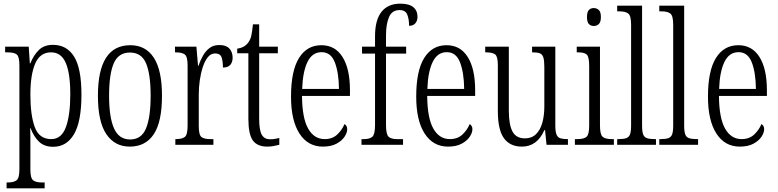

<svg xmlns="http://www.w3.org/2000/svg" viewBox="-20 -791 4250 1049"><path d="M16 238V206H21Q55 206 70.5 194Q86 182 86 133V-433Q86 -481 72 -493Q58 -505 20 -505H8V-536H137L143 -445H146Q163 -489 192 -517.5Q221 -546 269 -546Q345 -546 385 -481.5Q425 -417 425 -274Q425 -127 384.5 -58Q344 11 270 11Q222 11 193 -17Q164 -45 147 -91H145Q146 -70 146 -40.5Q146 -11 146 24V135Q146 183 161.5 194.5Q177 206 210 206H224V238ZM260 -31Q316 -31 340 -96.5Q364 -162 364 -276Q364 -391 339 -448Q314 -505 259 -505Q199 -505 172.5 -444Q146 -383 146 -274Q146 -162 170 -96.5Q194 -31 260 -31Z M689 10Q607 10 561 -58Q515 -126 515 -268Q515 -544 692 -544Q776 -544 820.5 -475.5Q865 -407 865 -268Q865 -125 820 -57.5Q775 10 689 10ZM691 -29Q753 -29 778 -90Q803 -151 803 -268Q803 -386 778 -445Q753 -504 690 -504Q627 -504 601.5 -445Q576 -386 576 -268Q576 -150 603 -89.5Q630 -29 691 -29Z M938 0V-31H940Q975 -31 990 -43Q1005 -55 1005 -105V-433Q1005 -481 990 -493Q975 -505 939 -505H936V-536H1053L1062 -431H1064Q1074 -460 1088.5 -486Q1103 -512 1124.5 -528.5Q1146 -545 1179 -545Q1216 -545 1233.5 -525.5Q1251 -506 1251 -476Q1251 -452 1238.5 -437Q1226 -422 1198 -422Q1198 -457 1190.5 -478Q1183 -499 1155 -499Q1132 -499 1115.5 -478.5Q1099 -458 1088 -424.5Q1077 -391 1071.5 -352Q1066 -313 1066 -275V-103Q1066 -54 1080.5 -42.5Q1095 -31 1130 -31H1146V0Z M1440 10Q1386 10 1361.5 -23.5Q1337 -57 1337 -143V-500H1276V-525Q1316 -531 1335 -557Q1348 -573 1353 -596Q1358 -619 1362 -658H1396V-536H1498V-500H1396V-142Q1396 -79 1410.5 -54.5Q1425 -30 1455 -30Q1470 -30 1481.5 -32Q1493 -34 1506 -37V0Q1494 3 1477 6.5Q1460 10 1440 10Z M1744 10Q1662 10 1616 -61.5Q1570 -133 1570 -263Q1570 -404 1613.5 -474Q1657 -544 1736 -544Q1811 -544 1851.5 -479.5Q1892 -415 1892 -298V-267H1630Q1631 -146 1663.5 -88.5Q1696 -31 1754 -31Q1796 -31 1822.5 -56Q1849 -81 1862 -113Q1868 -110 1872.5 -103Q1877 -96 1877 -85Q1877 -66 1862.5 -44Q1848 -22 1818.5 -6Q1789 10 1744 10ZM1832 -305Q1831 -394 1809.5 -450Q1788 -506 1737 -506Q1686 -506 1660 -452.5Q1634 -399 1631 -305Z M1955 0V-31H1969Q2000 -31 2014.5 -44Q2029 -57 2029 -108V-498H1958V-536H2029V-593Q2029 -682 2064.5 -726.5Q2100 -771 2167 -771Q2215 -771 2238 -752Q2261 -733 2261 -699Q2261 -678 2249.5 -664Q2238 -650 2215 -650Q2215 -687 2205 -711.5Q2195 -736 2163 -736Q2122 -736 2105.5 -698Q2089 -660 2089 -598V-536H2199V-498H2089V-108Q2089 -57 2103 -44Q2117 -31 2149 -31H2182V0Z M2428 10Q2346 10 2300 -61.5Q2254 -133 2254 -263Q2254 -404 2297.5 -474Q2341 -544 2420 -544Q2495 -544 2535.5 -479.5Q2576 -415 2576 -298V-267H2314Q2315 -146 2347.5 -88.5Q2380 -31 2438 -31Q2480 -31 2506.5 -56Q2533 -81 2546 -113Q2552 -110 2556.5 -103Q2561 -96 2561 -85Q2561 -66 2546.5 -44Q2532 -22 2502.5 -6Q2473 10 2428 10ZM2516 -305Q2515 -394 2493.5 -450Q2472 -506 2421 -506Q2370 -506 2344 -452.5Q2318 -399 2315 -305Z M2831 10Q2767 10 2733.5 -35.5Q2700 -81 2700 -185V-435Q2700 -482 2685.5 -493.5Q2671 -505 2635 -505H2631V-536H2760V-186Q2760 -110 2780 -72.5Q2800 -35 2848 -35Q2885 -35 2908.5 -58Q2932 -81 2943 -120.5Q2954 -160 2954 -210V-424Q2954 -460 2948.5 -477.5Q2943 -495 2929 -500Q2915 -505 2890 -505H2887V-536H3014V-105Q3014 -72 3020.5 -56Q3027 -40 3041.5 -35.5Q3056 -31 3080 -31H3083V0H2966L2958 -80H2954Q2915 10 2831 10Z M3224 -649Q3208 -649 3197.5 -659.5Q3187 -670 3187 -698Q3187 -726 3197.5 -736.5Q3208 -747 3224 -747Q3240 -747 3251.5 -736.5Q3263 -726 3263 -698Q3263 -670 3251.5 -659.5Q3240 -649 3224 -649ZM3121 0V-31H3134Q3170 -31 3184.5 -43.5Q3199 -56 3199 -104V-430Q3199 -479 3186.5 -492Q3174 -505 3139 -505H3131V-536H3258V-106Q3258 -57 3272 -44Q3286 -31 3323 -31H3334V0Z M3352 0V-31H3359Q3386 -31 3401 -36Q3416 -41 3422 -56.5Q3428 -72 3428 -105V-656Q3428 -705 3412.5 -717Q3397 -729 3364 -729H3352V-760H3488V-105Q3488 -72 3494 -56.5Q3500 -41 3515 -36Q3530 -31 3557 -31H3564V0Z M3582 0V-31H3589Q3616 -31 3631 -36Q3646 -41 3652 -56.5Q3658 -72 3658 -105V-656Q3658 -705 3642.5 -717Q3627 -729 3594 -729H3582V-760H3718V-105Q3718 -72 3724 -56.5Q3730 -41 3745 -36Q3760 -31 3787 -31H3794V0Z M4022 10Q3940 10 3894 -61.5Q3848 -133 3848 -263Q3848 -404 3891.5 -474Q3935 -544 4014 -544Q4089 -544 4129.5 -479.5Q4170 -415 4170 -298V-267H3908Q3909 -146 3941.5 -88.5Q3974 -31 4032 -31Q4074 -31 4100.5 -56Q4127 -81 4140 -113Q4146 -110 4150.5 -103Q4155 -96 4155 -85Q4155 -66 4140.5 -44Q4126 -22 4096.5 -6Q4067 10 4022 10ZM4110 -305Q4109 -394 4087.5 -450Q4066 -506 4015 -506Q3964 -506 3938 -452.5Q3912 -399 3909 -305Z"/></svg>

Font: Noto Serif Tamil ExtraCondensed Light
Style: Regular
Weight: 300
Width: 2
Designer: Indian Type Foundry, Tom Grace, and the Monotype Design Team
Foundry: Monotype Imaging Inc.
Version: Version 2.004; ttfautohint (v1.8.4.7-5d5b)